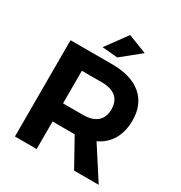

<svg xmlns="http://www.w3.org/2000/svg" viewBox="-208 -1063 1139 1209"><g transform="rotate(30 361.5 -458.0)"><path d="M507 0 396 -200H381H235V0H77V-700H381Q518 -700 593 -636.5Q668 -573 668 -457Q668 -376 634.5 -318.5Q601 -261 537 -231L686 0ZM235 -332H381Q447 -332 482.5 -362.5Q518 -393 518 -452Q518 -510 482.5 -539.5Q447 -569 381 -569H235ZM386 -916 522 -863 386 -753 274 -763Z"/></g></svg>

Font: Argentum Sans SemiBold
Style: Regular
Weight: 600
Designer: Julieta Ulanovsky (Modified by Cristiano Sobral)
Foundry: Julieta Ulanovsky
Version: Version 5.001;November 22, 2018;FontCreator 11.5.0.2425 64-b